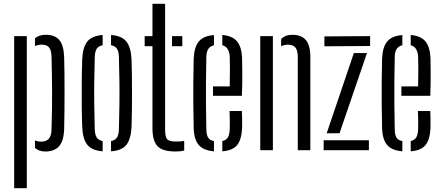

<svg xmlns="http://www.w3.org/2000/svg" viewBox="-20 -790 2326 1010"><path d="M164 -51.5Q177.5 -45 196.5 -45Q223 -45 236.5 -59.8Q250 -74.5 251 -107.5Q254.5 -216.5 254 -310.2Q253.5 -404 251 -492.5Q250 -526 238.2 -540.5Q226.5 -555 200 -555Q179 -555 164 -547.5V-588.5Q174.5 -597.5 188 -602.2Q201.5 -607 221.5 -607Q268.5 -607 292 -579.5Q315.5 -552 317.5 -488Q318.5 -454 319 -406.5Q319.5 -359 319.5 -306.5Q319.5 -254 319 -203.5Q318.5 -153 317.5 -112Q315.5 -48.5 290.8 -20.8Q266 7 218.5 7Q185.5 7 164 -12ZM54.5 200V-600H121V200Z M412.5 -123Q410.5 -177 410 -238Q409.5 -299 410 -360.5Q410.5 -422 412.5 -477Q415 -541 439 -571.2Q463 -601.5 520 -606V-552Q498.5 -548 489 -533.8Q479.5 -519.5 478.5 -490.5Q476.5 -420 475.8 -360Q475 -300 475.8 -240Q476.5 -180 478.5 -109Q479.5 -80.5 489.2 -66.2Q499 -52 520 -48V6Q463 1.5 439 -28.8Q415 -59 412.5 -123ZM564 6V-48Q585.5 -52 595 -66Q604.5 -80 605.5 -109Q607.5 -180 608.2 -240Q609 -300 608.2 -360Q607.5 -420 605.5 -490.5Q604.5 -520 595 -534.2Q585.5 -548.5 564 -552V-606Q621.5 -601.5 645.2 -571Q669 -540.5 672 -477Q674.5 -396 674.5 -300.8Q674.5 -205.5 672 -123Q669 -59 645.2 -28.5Q621.5 2 564 6Z M741 -547V-600H782V-770H848.5V-108.5Q848.5 -72.5 858.2 -59Q868 -45.5 905.5 -45.5Q920 -45.5 928.8 -46.2Q937.5 -47 949 -49V2Q928 7 904.5 7Q834.5 7 808.2 -21.5Q782 -50 782 -115V-547ZM885 -547V-600H939V-547Z M1100.5 -286V-335.5H1188.5Q1189.5 -388.5 1189.5 -430.5Q1189.5 -472.5 1188.5 -492.5Q1185 -543.5 1149.5 -552V-606Q1202 -601.5 1226.2 -573.2Q1250.5 -545 1253.5 -486Q1254 -463 1254.5 -408.5Q1255 -354 1252.5 -286ZM999 -115Q997.5 -169 997 -234Q996.5 -299 997 -364Q997.5 -429 999 -484Q1002 -544 1026.8 -572.8Q1051.5 -601.5 1105.5 -605.5V-552Q1066.5 -543.5 1065.5 -492.5Q1064 -421 1063.5 -361Q1063 -301 1063.5 -240.8Q1064 -180.5 1065.5 -109Q1066 -79.5 1075.2 -65.5Q1084.5 -51.5 1105.5 -48V6Q1050.5 1.5 1025.8 -27Q1001 -55.5 999 -115ZM1149.5 6V-48Q1169 -52 1178 -66Q1187 -80 1188.5 -109Q1189 -128 1189 -152Q1189 -176 1187.5 -206H1252.5Q1253.5 -183.5 1253.8 -159Q1254 -134.5 1253.5 -115Q1250.5 -55 1227 -26.5Q1203.5 2 1149.5 6Z M1546.5 0V-492.5Q1546 -526 1533.5 -540.5Q1521 -555 1494.5 -555Q1476 -555 1459 -546.5V-585.5Q1470.5 -596 1484.2 -601.5Q1498 -607 1518 -607Q1565 -607 1588.8 -579.5Q1612.5 -552 1612.5 -488V0ZM1349 0V-600H1415.5V0Z M1686.5 -546.5V-598.5L1927 -600V-548ZM1698.5 -89 1841.5 -511H1910.5L1766 -89ZM1682.5 0V-52H1920.5V0Z M2091.5 -286V-335.5H2179.5Q2180.5 -388.5 2180.5 -430.5Q2180.5 -472.5 2179.5 -492.5Q2176 -543.5 2140.5 -552V-606Q2193 -601.5 2217.2 -573.2Q2241.5 -545 2244.5 -486Q2245 -463 2245.5 -408.5Q2246 -354 2243.5 -286ZM1990 -115Q1988.5 -169 1988 -234Q1987.5 -299 1988 -364Q1988.5 -429 1990 -484Q1993 -544 2017.8 -572.8Q2042.5 -601.5 2096.5 -605.5V-552Q2057.5 -543.5 2056.5 -492.5Q2055 -421 2054.5 -361Q2054 -301 2054.5 -240.8Q2055 -180.5 2056.5 -109Q2057 -79.5 2066.2 -65.5Q2075.5 -51.5 2096.5 -48V6Q2041.5 1.5 2016.8 -27Q1992 -55.5 1990 -115ZM2140.5 6V-48Q2160 -52 2169 -66Q2178 -80 2179.5 -109Q2180 -128 2180 -152Q2180 -176 2178.5 -206H2243.5Q2244.5 -183.5 2244.8 -159Q2245 -134.5 2244.5 -115Q2241.5 -55 2218 -26.5Q2194.5 2 2140.5 6Z"/></svg>

Font: Big Shoulders Stencil Display
Style: Regular
Weight: 400
Designer: Patric King
Foundry: XO Type Co
Version: Version 1.000